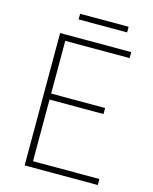

<svg xmlns="http://www.w3.org/2000/svg" viewBox="-125 -935 812 1017"><g transform="rotate(15 281.0 -426.0)"><path d="M110 0V-726H500V-693H147V-404H443V-371H147V-33H511V0ZM186 -821V-852H452V-821Z"/></g></svg>

Font: Noto Sans SC Thin
Style: Regular
Weight: 100
Designer: Ryoko NISHIZUKA 西塚涼子 (kana, bopomofo & ideographs); Paul D. Hunt (Latin, Greek & Cyrillic); Sandoll Communications 산돌커뮤니
Foundry: Adobe
Version: Version 2.004-H2;hotconv 1.0.118;makeotfexe 2.5.65603